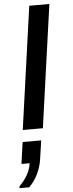

<svg xmlns="http://www.w3.org/2000/svg" viewBox="-84 -752 424 1122"><g transform="rotate(-5 128.0 -191.5)"><path d="M32 0 133 -720H251L150 0ZM-17 337 -15 325Q15 296 33 263Q51 230 55 197H7L25 70H134L118 179Q112 222 92 264Q72 306 40 337Z"/></g></svg>

Font: Chivo Medium
Style: Italic
Weight: 500
Italic angle: -8.05°
Designer: Hector Gatti
Foundry: Omnibus-Type
Version: Version 2.002